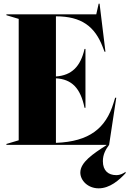

<svg xmlns="http://www.w3.org/2000/svg" viewBox="-20 -790 705 1047"><path d="M15 0H560V2C487 49 418 95 418 151C418 194 459 237 518 237C579 237 630 192 665 154V147C652 156 636 165 614 165C571 165 541 141 541 89C541 51 557 24 575 0L614 -257H608L599 -228C557 -91 468 -18 285 -11V-363C371 -358 419 -310 441 -202H446V-523H441C419 -427 371 -379 285 -373V-701C424 -701 497 -646 540 -534L550 -508H555L523 -770H518L505 -712H15V-707L82 -687V-25L15 -5Z"/></svg>

Font: Nyght Serif Dark
Style: Regular
Weight: 800
Designer: Maksym Kobuzan
Version: Version 0.410;Glyphs 3.1.2 (3151)